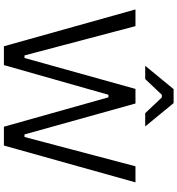

<svg xmlns="http://www.w3.org/2000/svg" viewBox="18 -948 930 1007"><g transform="rotate(90 483.5 -445.0)"><path d="M223.2 0 30 -690H117.5L271.2 -108H284.6L446.9 -690H523.3L685.6 -108H699L852.7 -690H937L743.8 0H645.1L490.9 -548.2H477.5L321.9 0ZM325.6 -741.1 447.9 -890H521.3L643.6 -741.1H574.1L491.8 -828H477.4L395.1 -741.1Z"/></g></svg>

Font: Mozilla Text ExtraLight
Style: Regular
Weight: 200
Designer: Studio DRAMA
Foundry: Studio DRAMA
Version: Version 1.000